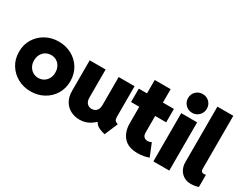

<svg xmlns="http://www.w3.org/2000/svg" viewBox="-82 -1297 2313 1817"><g transform="rotate(30 1074.5 -389.0)"><path d="M299.8 7.8Q223.1 7.8 159.4 -26.9Q95.7 -61.5 57.6 -122.8Q19.5 -184.1 19.5 -263.7Q19.5 -343.8 57.6 -405Q95.7 -466.3 159.4 -500.7Q223.1 -535.2 299.8 -535.2Q377.9 -535.2 441.4 -500.7Q504.9 -466.3 542.5 -405Q580.1 -343.8 580.1 -263.7Q580.1 -184.1 542.5 -122.8Q504.9 -61.5 441.4 -26.9Q377.9 7.8 299.8 7.8ZM299.8 -138.7Q332.5 -138.7 358.9 -154.5Q385.3 -170.4 400.6 -198.5Q416 -226.6 416 -263.7Q416 -299.3 401.4 -327.6Q386.7 -356 360.8 -372.3Q335 -388.7 300.8 -388.7Q267.6 -388.7 241 -372.8Q214.4 -356.9 199 -328.6Q183.6 -300.3 183.6 -263.7Q183.6 -226.6 199.2 -198.5Q214.8 -170.4 241.2 -154.5Q267.6 -138.7 299.8 -138.7Z M835.9 7.8Q782.7 7.8 738 -14.9Q693.4 -37.6 666.5 -82.5Q639.6 -127.4 639.6 -194.3V-527.3H813.5V-219.7Q813.5 -179.7 833.7 -158.7Q854 -137.7 883.8 -137.7Q904.8 -137.7 921.1 -147Q937.5 -156.2 946.8 -174.6Q956.1 -192.9 956.1 -219.7V-527.3H1129.9V-194.3Q1129.9 -168 1138.2 -156.2Q1146.5 -144.5 1171.9 -135.7L1111.3 7.8Q1046.9 -6.8 1018.6 -31Q990.2 -55.2 989.3 -97.7L1019.5 -57.6H954.1L1034.2 -106.4Q998.5 -55.2 948 -23.7Q897.5 7.8 835.9 7.8Z M1469.7 7.8Q1365.2 7.8 1315.4 -50.5Q1265.6 -108.9 1265.6 -200.2V-673.8H1439.5V-200.2Q1439.5 -168.9 1454.8 -154.3Q1470.2 -139.6 1494.1 -139.6Q1505.9 -139.6 1516.6 -142.8Q1527.3 -146 1536.1 -150.4L1591.8 -13.7Q1568.4 -3.4 1534.9 2.2Q1501.5 7.8 1469.7 7.8ZM1175.8 -380.9V-527.3H1559.6V-380.9Z M1639.6 0V-527.3H1813.5V0ZM1726.6 -581.1Q1683.6 -581.1 1653.8 -611.1Q1624 -641.1 1624 -683.6Q1624 -727.5 1653.8 -756.8Q1683.6 -786.1 1726.6 -786.1Q1770 -786.1 1799.6 -756.8Q1829.1 -727.5 1829.1 -683.6Q1829.1 -641.1 1799.6 -611.1Q1770 -581.1 1726.6 -581.1Z M2053.7 7.8Q2004.9 7.8 1971.9 -13.7Q1939 -35.2 1922.1 -69.6Q1905.3 -104 1905.3 -143.6V-752H2079.1V-173.8Q2079.1 -160.6 2082.8 -152.3Q2086.4 -144 2093.8 -139.9Q2101.1 -135.7 2112.3 -135.7Q2120.6 -135.7 2125.7 -137.2Q2130.9 -138.7 2133.8 -139.6V-5.9Q2117.2 0 2096.2 3.9Q2075.2 7.8 2053.7 7.8Z"/></g></svg>

Font: Reddit Sans Black
Style: Regular
Weight: 900
Version: Version 1.014